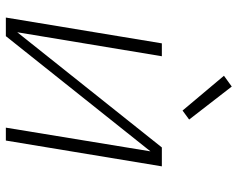

<svg xmlns="http://www.w3.org/2000/svg" viewBox="-96 -696 793 640"><g transform="rotate(90 300.0 -376.5)"><path d="M39 0 125 -520H168L88 -38L472 -520H535L449 0H406L485 -482L101 0ZM349 -589 233 -727 269 -753 379 -611Z"/></g></svg>

Font: Iosevka SS04 XLt Ex Obl
Style: Regular
Weight: 200
Width: 7
Italic angle: -9°
Monospace: yes
Designer: Belleve Invis
Foundry: Belleve Invis
Version: Version 19.0.0; ttfautohint (v1.8.4)